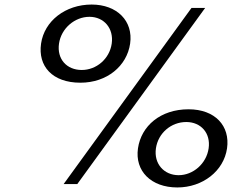

<svg xmlns="http://www.w3.org/2000/svg" viewBox="-20 -835 1061 845"><path d="M160.7 -643C146.4 -544.3 209.8 -471 333.9 -471C450.7 -471 538.5 -544.4 552.7 -643C567.1 -742.9 494.7 -815 383.4 -815C267.9 -815 175 -742.7 160.7 -643ZM882.8 -800H822.7L260.1 -25H320.2ZM239.7 -643C249.4 -710.7 309.3 -761 373.7 -761C437.5 -761 481.3 -710.2 471.7 -643C461.9 -575.6 404.1 -527 339.9 -527C273.1 -527 229.9 -575.6 239.7 -643ZM587.2 -182C572.9 -82.3 644.9 -10 760.4 -10C871.7 -10 964.8 -82.1 979.2 -182C993.4 -280.6 926.9 -354 810 -354C685.9 -354 601.5 -280.7 587.2 -182ZM666.2 -182C675.9 -249.4 733.1 -298 799.9 -298C864.1 -298 907.9 -249.4 898.2 -182C888.5 -114.8 830.1 -64 766.2 -64C701.8 -64 656.5 -114.3 666.2 -182Z"/></svg>

Font: Hussar Ekologiczny
Style: Regular
Weight: 400
Foundry: Cannot Into Space Fonts
Version: Version 0.97